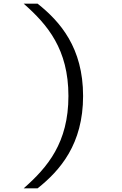

<svg xmlns="http://www.w3.org/2000/svg" viewBox="-20 -821 660 1041"><path d="M351 -300.5C351 -47 238 86 108.5 200H184C306 103 430.5 -39.5 430.5 -300.5C430.5 -562.5 306 -704 184 -801H108.5C238 -687 351 -554 351 -300.5Z"/></svg>

Font: Monaspace Krypton Light
Style: Regular
Weight: 300
Designer: Riley Cran & the Lettermatic Team
Foundry: Lettermatic
Version: Version 1.101 (Monaspace Krypton)